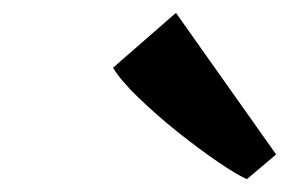

<svg xmlns="http://www.w3.org/2000/svg" viewBox="-20 -910 480 299"><path d="M364.5 -631Q349.5 -637.5 320 -657.5Q290.5 -677.5 257 -704.2Q223.5 -731 195.8 -757.8Q168 -784.5 156 -804.5L254 -890L410 -669.5Z"/></svg>

Font: Merriweather 20pt Black
Style: Italic
Weight: 900
Italic angle: -7.8°
Version: Version 2.101